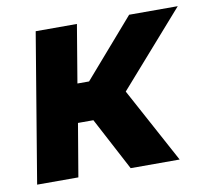

<svg xmlns="http://www.w3.org/2000/svg" viewBox="-66 -618 758 692"><g transform="rotate(-10 313.5 -272.5)"><path d="M106.9 -545.5H257.8L222.3 -333.8H264.9L448.9 -545.5H626.8L388.8 -274.9L537.6 0H358.3L256 -193.5H199.6L166.9 0H16Z"/></g></svg>

Font: Inter P
Style: Bold Italic
Weight: 700
Italic angle: 9.39999°
Designer: Rasmus Andersson
Foundry: rsms
Version: Version 3.018;git-588b23468